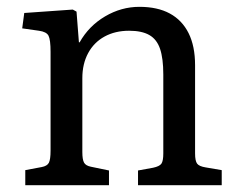

<svg xmlns="http://www.w3.org/2000/svg" viewBox="-20 -542 700 562"><path d="M54 0V-44L102 -53Q118 -56 123 -65.5Q128 -75 128 -101V-390Q128 -426 122 -437.5Q116 -449 94 -452L45 -459L51 -504L193 -514L204 -508L211 -418H213Q240 -466 287.5 -494Q335 -522 388 -522Q441 -522 477 -502.5Q513 -483 532 -445Q551 -407 551 -351V-93Q551 -71 557 -63Q563 -55 582 -52L629 -44V0H384V-43L428 -51Q447 -55 452.5 -63Q458 -71 458 -93V-324Q458 -371 448.5 -399Q439 -427 417 -439.5Q395 -452 358 -452Q317 -452 286 -435Q255 -418 238 -386.5Q221 -355 221 -313V-97Q221 -75 226 -66Q231 -57 246 -54L299 -43V0Z"/></svg>

Font: Literata 18pt
Style: Regular
Weight: 400
Designer: Latin by Veronika Burian and Jose Scaglione. Greek by Irene Vlachou. Cyrillic by Vera Evstafieva.
Foundry: TypeTogether
Version: Version 3.103;gftools[0.9.29]